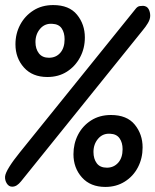

<svg xmlns="http://www.w3.org/2000/svg" viewBox="-23 -721 613 758"><path d="M25 16Q12 16 4 3.5Q-4 -9 -3 -24Q-2 -37 13.5 -62Q29 -87 55 -119L514 -688Q521 -696 529 -697Q537 -698 542 -698Q557 -697 563.5 -685.5Q570 -674 570 -659Q570 -645 561 -630Q552 -615 541 -602L60 -5Q52 5 43.5 10.5Q35 16 25 16ZM164 -417Q105 -417 71.5 -454.5Q38 -492 38 -546Q38 -588 56.5 -623Q75 -658 108.5 -679.5Q142 -701 187 -701Q250 -701 281 -663Q312 -625 312 -573Q312 -530 293 -494.5Q274 -459 241 -438Q208 -417 164 -417ZM170 -493Q198 -493 215 -512.5Q232 -532 232 -566Q232 -592 220.5 -609Q209 -626 183 -627Q154 -629 135.5 -607.5Q117 -586 117 -555Q117 -528 130.5 -510.5Q144 -493 170 -493ZM393 17Q334 17 300.5 -20.5Q267 -58 267 -112Q267 -154 285 -189Q303 -224 336.5 -245.5Q370 -267 415 -267Q478 -267 509 -229Q540 -191 540 -139Q540 -96 521.5 -60.5Q503 -25 469.5 -4Q436 17 393 17ZM399 -59Q426 -59 443.5 -78.5Q461 -98 461 -132Q461 -158 449 -175Q437 -192 412 -193Q383 -195 364.5 -173.5Q346 -152 346 -121Q346 -94 359 -76.5Q372 -59 399 -59Z"/></svg>

Font: Alkatra Medium
Style: Regular
Weight: 500
Designer: Suman Bhandary
Version: Version 1.100;gftools[0.9.22]